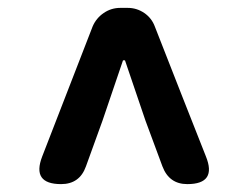

<svg xmlns="http://www.w3.org/2000/svg" viewBox="-20 -780 629 487"><path d="M135 -313Q60 -313 87 -383L215 -713Q224 -734 243 -747Q262 -760 285 -760H304Q327 -760 346 -747Q365 -734 373 -712L442 -536L502 -384Q531 -313 455 -313Q409 -313 392 -358L349 -474L297 -627H292L240 -474L198 -358Q182 -313 135 -313Z"/></svg>

Font: GenSenRounded TW B
Style: Regular
Weight: 700
Version: Version 1.501;PS 1;hotconv 16.6.51;makeotf.lib2.5.65220